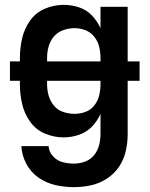

<svg xmlns="http://www.w3.org/2000/svg" viewBox="-20 -558 616 791"><path d="M284 213Q320 213 354.5 205.5Q389 198 419.5 178.5Q450 159 470 129.5Q490 100 498 65Q506 30 506 -5V-225H555V-305H506V-530H394V-442Q381 -471 358.5 -494.5Q336 -518 305 -528Q274 -538 242 -538Q202 -538 164.5 -522Q127 -506 103.5 -472.5Q80 -439 71 -399.5Q62 -360 62 -320V-305H21V-225H62V-210Q62 -170 71 -130.5Q80 -91 103.5 -57.5Q127 -24 164.5 -8Q202 8 242 8Q274 8 305 -2.5Q336 -13 358.5 -36Q381 -59 394 -89V-5Q394 18 388 41Q382 64 367 82Q352 100 330 108Q308 116 284 116Q261 116 238 110Q215 104 198.5 86Q182 68 180 44H68Q70 82 88.5 117Q107 152 139 174Q171 196 208.5 204.5Q246 213 284 213ZM174 -305V-320Q174 -344 180.5 -367Q187 -390 202.5 -408Q218 -426 241 -434Q264 -442 287 -442Q310 -442 332 -433.5Q354 -425 368.5 -406.5Q383 -388 388.5 -365.5Q394 -343 394 -320V-305ZM287 -89Q264 -89 241 -96.5Q218 -104 202.5 -122.5Q187 -141 180.5 -164Q174 -187 174 -210V-225H394V-210Q394 -187 388.5 -164.5Q383 -142 368.5 -123.5Q354 -105 332 -97Q310 -89 287 -89Z"/></svg>

Font: Iosevka Sparkle Semibold
Style: Regular
Weight: 600
Designer: Belleve Invis
Foundry: Belleve Invis
Version: Version 4.5.0; ttfautohint (v1.8.3)